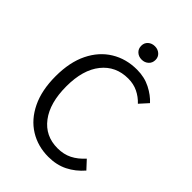

<svg xmlns="http://www.w3.org/2000/svg" viewBox="-243 -933 1050 1050"><g transform="rotate(45 282.5 -408.0)"><path d="M333.5 12.2Q251.5 12.2 187.3 -27.6Q123 -67.4 86.2 -143.6Q49.3 -219.7 49.3 -328.1Q49.3 -436.5 86.7 -512.5Q124 -588.4 189.5 -628.4Q254.9 -668.5 338.9 -668.5Q397 -668.5 443.4 -644.8Q489.7 -621.1 518.6 -588.9L474.1 -539.6Q448.2 -567.4 414.6 -583.7Q380.9 -600.1 339.4 -600.1Q243.7 -600.1 186.8 -529.1Q129.9 -458 129.9 -330.6Q129.9 -202.1 185.1 -129.4Q240.2 -56.6 335.4 -56.6Q382.8 -56.6 419.7 -75.2Q456.5 -93.8 488.8 -129.9L533.2 -82Q494.6 -37.1 445.3 -12.5Q396 12.2 333.5 12.2ZM317.9 -724.6Q294.4 -724.6 278.6 -739Q262.7 -753.4 262.7 -777.3Q262.7 -799.8 278.6 -814Q294.4 -828.1 317.9 -828.1Q340.8 -828.1 356.9 -814Q373 -799.8 373 -777.3Q373 -753.4 356.9 -739Q340.8 -724.6 317.9 -724.6Z"/></g></svg>

Font: Varta Light
Style: Regular
Weight: 400
Version: Version 1.004